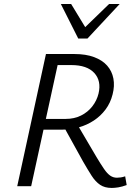

<svg xmlns="http://www.w3.org/2000/svg" viewBox="-20 -927 682 956"><path d="M65.8 0 208.8 -658H350.7Q407.6 -658 448.7 -642.6Q489.8 -627.2 513.7 -600Q537.6 -572.8 544.6 -536Q551.6 -499.3 540.6 -457Q530.1 -414.6 505.5 -381.8Q480.9 -349 446.9 -326.7Q412.9 -304.4 372.6 -292.9Q332.4 -281.4 288.8 -281.4H154.7L165.5 -334.9H306.8Q349.8 -334.9 383.4 -351.7Q417 -368.4 439.5 -397.2Q462.1 -426.1 470.7 -461.5Q485.5 -524.3 449.4 -563.7Q413.3 -603 335.3 -603H266.9L135.2 0ZM536.1 8.8Q501.5 8.8 478.5 -6.7Q455.4 -22.2 436.3 -51.9Q417.2 -81.7 393.4 -123L294.8 -301.4L356.4 -321.9L460.8 -144.5Q482.3 -108.6 498 -85.8Q513.6 -63.1 528.6 -52.6Q543.6 -42.1 562.3 -42.1Q570.7 -42.1 581.2 -43.6Q591.7 -45.1 603.2 -49.1L610.8 -5.6Q587.1 3 569 5.9Q551 8.8 536.1 8.8ZM369.6 -735.1 389.1 -777.2 523.1 -907H575.8L415.5 -735.1ZM369.6 -735.1 283 -907H334.3L412.5 -778.3L415.5 -735.1Z"/></svg>

Font: Ysabeau
Style: Bold Italic
Weight: 700
Italic angle: -12°
Designer: Christian Thalmann (Catharsis Fonts)
Version: Version 2.002